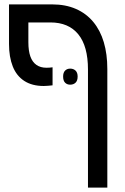

<svg xmlns="http://www.w3.org/2000/svg" viewBox="-20 -612 567 873"><path d="M380 241V-296Q380 -402 336 -456Q292 -510 209 -510H37V-592H218Q278 -592 325 -571.5Q372 -551 404 -512.5Q436 -474 452 -420Q468 -366 468 -298V241ZM179 -221Q126 -221 90.5 -244Q55 -267 38 -310Q21 -353 21 -412V-592H109V-420Q109 -381 118 -355.5Q127 -330 145.5 -317Q164 -304 191 -304Q198 -304 205.5 -304.5Q213 -305 219 -306V-224Q209 -223 198.5 -222Q188 -221 179 -221ZM267 -264Q267 -282 276 -291Q285 -300 299 -300Q314 -300 323.5 -291Q333 -282 333 -264Q333 -245 323.5 -236Q314 -227 299 -227Q285 -227 276 -236Q267 -245 267 -264Z"/></svg>

Font: Noto Sans Hebrew SemiCondensed
Style: Regular
Weight: 400
Width: 4
Designer: Monotype Design Team
Foundry: Monotype Imaging Inc.
Version: Version 2.003